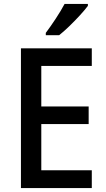

<svg xmlns="http://www.w3.org/2000/svg" viewBox="-20 -961 544 981"><path d="M449 0H87V-714H449V-624H191V-417H433V-327H191V-91H449ZM429 -931Q415 -912 389 -883.5Q363 -855 334 -827Q305 -799 282 -781H214V-793Q238 -825 265 -866Q292 -907 310 -941H429Z"/></svg>

Font: Noto Sans Kannada SemiCondensed Medium
Style: Regular
Weight: 500
Width: 4
Designer: Jelle Bosma - Monotype Design Team
Foundry: Monotype Imaging Inc.
Version: Version 2.005; ttfautohint (v1.8.4.7-5d5b)